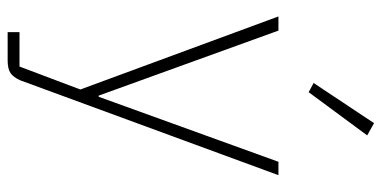

<svg xmlns="http://www.w3.org/2000/svg" viewBox="-268 -530 998 502"><g transform="rotate(90 231.0 -279.0)"><path d="M403 -508H438L190 167Q182 185 171 192.5Q160 200 138 200H64V169H154L214 10L23 -508H60L230 -38H233ZM221 -587 197 -600 302 -758 334 -740Z"/></g></svg>

Font: IBM Plex Sans Arabic ExtraLight
Style: Regular
Weight: 200
Designer: Mike Abbink, Paul van der Laan, Pieter van Rosmalen, Wael Morcos, Khajak Apelian
Foundry: Bold Monday
Version: Version 1.1